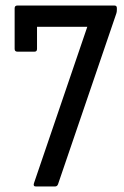

<svg xmlns="http://www.w3.org/2000/svg" viewBox="-20 -675 450 695"><path d="M110 0Q99 0 103 -12L296 -578H114V-498Q114 -488 105 -488H43Q33 -488 33 -498V-645Q33 -655 43 -655H394Q403 -655 403 -646V-639Q403 -635 402.5 -632Q402 -629 401 -626L190 -8Q187 0 179 0Z"/></svg>

Font: Sofia Sans Condensed Medium
Style: Regular
Weight: 500
Designer: Botio Nikoltchev, Ani Petrova
Foundry: lettersoup
Version: Version 4.101; ttfautohint (v1.8.4.7-5d5b)